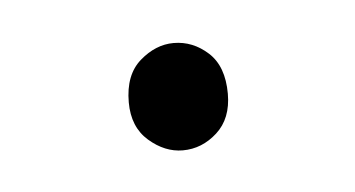

<svg xmlns="http://www.w3.org/2000/svg" viewBox="-25 -393 257 139"><g transform="rotate(-5 104.0 -323.0)"><path d="M104 -284Q91 -284 79.5 -294Q68 -304 68 -322Q68 -342 79.5 -352Q91 -362 104 -362Q118 -362 129 -352Q140 -342 140 -322Q140 -304 129 -294Q118 -284 104 -284Z"/></g></svg>

Font: SourceSans3VF
Style: Regular
Weight: 200
Designer: Paul D. Hunt
Foundry: Adobe
Version: Version 3.052;hotconv 1.1.0;makeotfexe 2.6.0